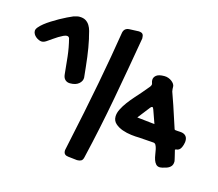

<svg xmlns="http://www.w3.org/2000/svg" viewBox="-148 -689 1015 894"><g transform="rotate(15 359.5 -242.0)"><path d="M17.6 -417Q2.9 -405.8 -8.8 -405.8Q-15.6 -405.8 -23.4 -409.2Q-31.2 -412.6 -37.8 -418Q-44.4 -423.3 -48.6 -430.7Q-52.7 -438 -52.7 -445.8Q-52.7 -454.1 -44.4 -464.1Q-36.1 -474.1 -22.7 -484.9Q-9.3 -495.6 7.8 -506.3Q24.9 -517.1 42.2 -526.9Q59.6 -536.6 75.7 -544.4Q91.8 -552.2 103.5 -557.1Q111.8 -559.6 118.7 -561.3Q125.5 -563 131.3 -563Q150.4 -563 162.1 -555.7Q173.8 -548.3 180.9 -536.6Q188 -524.9 191.7 -511Q195.3 -497.1 198.2 -483.9L200.7 -474.1Q205.1 -454.1 208.5 -433.8Q211.9 -413.6 214.8 -391.6Q217.8 -369.6 220.2 -345.5Q222.7 -321.3 225.6 -293.9Q225.6 -277.3 210.7 -264.6Q195.8 -252 168.5 -252Q154.3 -252 145 -260.7Q135.7 -269.5 134.3 -286.1Q130.4 -328.1 125.7 -369.9Q121.1 -411.6 110.4 -453.1Q107.4 -461.9 97.7 -461.9Q91.3 -461.9 81.3 -457.3Q71.3 -452.6 59.8 -445.6Q48.3 -438.5 37.4 -430.7Q26.4 -422.9 17.6 -417ZM341.8 -543Q346.7 -565.4 370.1 -566.9L416 -568.8Q430.2 -567.9 435.1 -561.5Q439.9 -555.2 439.9 -541Q414.1 -389.2 386.2 -238Q358.4 -86.9 322.8 64Q319.8 76.7 312.5 80.8Q305.2 85 293 85L249 80.1Q238.3 79.1 232.7 73.5Q227.1 67.9 227.1 58.1Q227.1 56.6 227.1 54.4Q227.1 52.2 228 49.8Q250 -52.2 266.8 -135Q283.7 -217.8 297.1 -288.3Q310.5 -358.9 321.3 -420.7Q332 -482.4 341.8 -543ZM724.6 -166.5Q740.2 -165.5 749 -157Q757.8 -148.4 757.8 -133.8Q757.8 -130.4 757.6 -126.5Q757.3 -122.6 754.9 -113.8Q750 -96.7 742.7 -89.6Q735.4 -82.5 724.6 -82.5L720.7 -79.6Q725.1 -62 727.5 -51.8Q730 -41.5 731.2 -35.9Q732.4 -30.3 732.7 -28.3Q732.9 -26.4 732.9 -25.4Q732.9 -11.2 725.6 -2.7Q718.3 5.9 705.6 10.3Q694.3 14.2 686 15.9Q677.7 17.6 674.8 17.6Q662.1 17.6 655 9.8Q647.9 2 644 -9.5Q640.1 -21 638.2 -34.4Q636.2 -47.9 633.8 -59.3Q631.3 -70.8 627 -78.6Q622.6 -86.4 613.8 -86.4L544.9 -91.3Q528.8 -91.3 506.3 -94Q483.9 -96.7 463.1 -104Q442.4 -111.3 428 -124.3Q413.6 -137.2 413.6 -157.7Q413.6 -174.3 423.1 -193.4Q432.6 -212.4 446.5 -231Q460.4 -249.5 475.8 -266.8Q491.2 -284.2 502.9 -297.4L530.8 -330.6Q534.7 -335 536.6 -339.1Q538.6 -343.3 538.6 -345.7Q538.6 -349.6 536.6 -354.7Q534.7 -359.9 534.7 -366.7Q534.7 -379.4 546.1 -388.9Q557.6 -398.4 585 -398.4Q595.2 -398.4 604.5 -395Q613.8 -391.6 620.8 -386.2Q627.9 -380.9 632.3 -374.3Q636.7 -367.7 636.7 -361.3Q636.7 -356 637 -350.3Q637.2 -344.7 638.7 -338.4L659.7 -278.3L694.8 -171.4Q696.3 -167.5 707.5 -167.5ZM597.7 -170.4 574.7 -235.4Q572.3 -241.7 570.8 -243.2Q569.3 -244.6 566.9 -244.6Q565.4 -244.6 563.7 -243.7Q562 -242.7 558.6 -238.8L512.7 -179.7Z"/></g></svg>

Font: Gochi Hand Cyrillic
Style: Regular
Weight: 400
Designer: Juan Pablo del Peral; Denis Ignatov
Foundry: Juan Pablo del Peral; Denis Ignatov
Version: Version 1.00 June 29, 2018, initial release